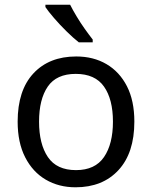

<svg xmlns="http://www.w3.org/2000/svg" viewBox="-20 -786 645 816"><path d="M551 -269Q551 -136 483.5 -63Q416 10 301 10Q230 10 174.5 -22.5Q119 -55 87 -117.5Q55 -180 55 -269Q55 -402 122 -474Q189 -546 304 -546Q377 -546 432.5 -513.5Q488 -481 519.5 -419.5Q551 -358 551 -269ZM146 -269Q146 -174 183.5 -118.5Q221 -63 303 -63Q384 -63 422 -118.5Q460 -174 460 -269Q460 -364 422 -418Q384 -472 302 -472Q220 -472 183 -418Q146 -364 146 -269ZM278 -766Q289 -744 305.5 -716.5Q322 -689 340.5 -663Q359 -637 374 -618V-606H315Q292 -624 263 -652.5Q234 -681 209.5 -709.5Q185 -738 173 -756V-766Z"/></svg>

Font: Noto Sans Bengali UI
Style: Regular
Weight: 400
Designer: Jelle Bosma - Monotype Design Team
Foundry: Monotype Imaging Inc.
Version: Version 2.003; ttfautohint (v1.8.4.7-5d5b)